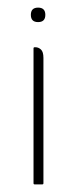

<svg xmlns="http://www.w3.org/2000/svg" viewBox="-20 -484 201 504"><path d="M61 -445Q61 -464 80 -464Q99 -464 99 -445Q99 -426 80 -426Q61 -426 61 -445ZM68 -3V-357Q68 -360 71 -360H73Q81 -360 87.5 -354Q94 -348 94 -332V-3Q94 0 91 0H71Q68 0 68 -3Z"/></svg>

Font: Zain ExtraLight
Style: Regular
Weight: 200
Designer: Zain,Boutros
Foundry: Mobile Telecommunications Company (Zain), 2024
Version: Version 1.51; ttfautohint (v1.8.4)